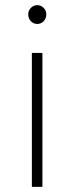

<svg xmlns="http://www.w3.org/2000/svg" viewBox="-20 -727 290 747"><path d="M89.8 -670.9Q89.8 -686 100.3 -696.5Q110.8 -707 125 -707Q139.2 -707 149.7 -696.5Q160.2 -686 160.2 -670.9Q160.2 -655.3 149.9 -644.5Q139.6 -633.8 125 -633.8Q110.4 -633.8 100.1 -644.5Q89.8 -655.3 89.8 -670.9ZM104 0V-521H145V0Z"/></svg>

Font: Trueno UltraLight
Style: Regular
Weight: 250
Designer: Julieta Ulanovsky
Foundry: Julieta Ulanovsky
Version: Version 3.001b | FøM Fix